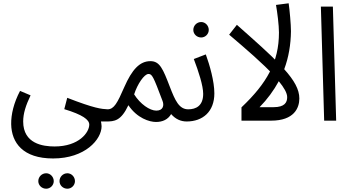

<svg xmlns="http://www.w3.org/2000/svg" viewBox="-20 -734 2131 1168"><path d="M390 414C415 414 436 393 436 368C436 342 415 320 390 320C363 320 342 342 342 368C342 393 363 414 390 414ZM261 414C286 414 307 393 307 368C307 342 286 320 261 320C234 320 213 342 213 368C213 393 234 414 261 414Z M48 21C50 135 120 230 303 230C498 230 598 114 598 34C598 22 595 11 594 5H626C664 5 675 -12 675 -34C675 -56 663 -69 635 -69C597 -71 556 -74 389 -139L371 -70C483 -36 523 -6 523 24C523 72 460 157 312 157C242 157 121 141 121 5C121 -44 137 -93 166 -154L102 -181C64 -109 47 -38 48 21Z M625 5C676 5 716 2 761 -94C814 -15 889 8 929 8C969 8 1002 -7 1021 -40C1048 -9 1080 5 1116 5C1154 5 1165 -12 1165 -34C1165 -56 1153 -69 1125 -69C1069 -69 1045 -124 1014 -204C971 -316 952 -362 895 -362C830 -362 783 -311 736 -204C694 -108 674 -69 634 -69ZM796 -160C816 -223 858 -284 883 -284C905 -284 912 -271 968 -122C980 -94 973 -61 931 -61C891 -61 833 -101 796 -160Z M1204 -506C1229 -506 1250 -527 1250 -552C1250 -578 1229 -600 1204 -600C1177 -600 1156 -578 1156 -552C1156 -527 1177 -506 1204 -506Z M1115 5C1214 5 1284 -55 1284 -166C1284 -239 1256 -337 1232 -403L1159 -375C1188 -299 1216 -213 1216 -163C1216 -90 1172 -69 1125 -69Z M1648 -273 1683 -341C1621 -406 1534 -483 1421 -583L1374 -523C1479 -434 1581 -346 1648 -273Z M1801 -135C1801 -190 1770 -245 1709 -313C1736 -385 1749 -463 1750 -544C1750 -585 1742 -673 1736 -714L1659 -704C1667 -660 1677 -580 1677 -536C1677 -357 1604 -228 1449 -81V0H1629C1769 0 1801 -77 1801 -135ZM1559 -82C1606 -130 1645 -183 1676 -240C1708 -201 1727 -168 1727 -143C1727 -111 1712 -82 1644 -82Z M1952 0H2025L2005 -694H1932Z"/></svg>

Font: Noto Sans Arabic ExtCond
Style: Regular
Weight: 400
Width: 2
Designer: Monotype Design Team, Nadine Chahine, Nizar Qandah and Khaled Hosny
Foundry: Monotype Imaging Inc.
Version: Version 2.012